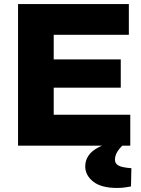

<svg xmlns="http://www.w3.org/2000/svg" viewBox="-20 -720 696 949"><path d="M69.2 0V-700H616.9V-548.1H245.5V-426.3H576.9V-286.7H245.5V-152.9H623.9V0ZM558.5 209Q480.6 209 440.9 177.8Q401.3 146.6 401.3 102.1Q401.3 73.1 417.7 48.9Q434.2 24.6 468.2 7.5L529.9 -20.9H601.5V-14.9Q575.8 5.7 562 26.7Q548.2 47.7 548.2 69.3Q548.2 88.3 565.3 98.1Q582.3 107.9 629.4 111.4L627.4 201.5Q619.9 202.5 601.9 205.8Q584 209 558.5 209Z"/></svg>

Font: REM Medium
Style: Regular
Weight: 500
Designer: Octavio Pardo
Foundry: Ashler Design
Version: Version 1.005;gftools[0.9.28]